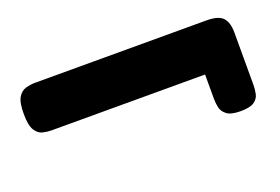

<svg xmlns="http://www.w3.org/2000/svg" viewBox="-53 -542 829 568"><g transform="rotate(-20 361.5 -257.5)"><path d="M626 -114Q596 -114 583 -124Q570 -134 567 -148Q564 -162 564 -176V-252H81Q67 -252 53 -255.5Q39 -259 29.5 -274.5Q20 -290 20 -326Q20 -362 29.5 -377.5Q39 -393 54 -397Q69 -401 83 -401H623Q660 -401 674 -386Q688 -371 688 -339V-174Q688 -160 685 -146Q682 -132 669 -123Q656 -114 626 -114Z"/></g></svg>

Font: Fredoka Expanded SemiBold
Style: Regular
Weight: 600
Width: 7
Designer: Ben Nathan
Foundry: Milena B. Brandão, Ben Nathan
Version: Version 2.001